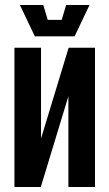

<svg xmlns="http://www.w3.org/2000/svg" viewBox="-20 -752 440 772"><path d="M362 0H255V-365L144 0H38V-560H145V-195L256 -560H362ZM246 -732H340L280 -606H120L60 -732H154L172 -672H228Z"/></svg>

Font: Tektur Condensed Medium
Style: Regular
Weight: 500
Width: 3
Designer: Adam Jagosz
Foundry: Adam Jagosz
Version: Version 1.005;gftools[0.9.30]